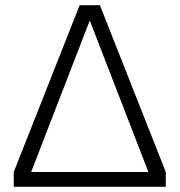

<svg xmlns="http://www.w3.org/2000/svg" viewBox="-20 -720 692 740"><path d="M33 0V-57L287 -700H365L619 -57V0ZM100 -57H552L326 -641Z"/></svg>

Font: Panamera
Style: Regular
Weight: 400
Designer: Bastien Sozeau
Foundry: NBR — Bastien Sozeau
Version: Version 3.002; ttfautohint (v1.8.4.7-5d5b);gftools[0.9.33]